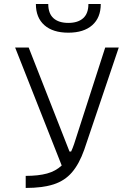

<svg xmlns="http://www.w3.org/2000/svg" viewBox="-20 -928 626 948"><path d="M106.9 0V-59.6Q169.4 -59.6 212.2 -71.3Q254.9 -83 284.7 -110.8L54.7 -693.4H121.6L323.2 -179.7H331.1Q338.9 -196.3 345.7 -216.3L499.5 -693.4H566.4L396 -189Q371.1 -118.7 335.4 -77.1Q299.8 -35.6 244.9 -17.8Q189.9 0 106.9 0ZM317.4 -766.6Q241.2 -766.6 199.2 -803.7Q157.2 -840.8 157.2 -908.2H218.3Q218.3 -861.3 244.1 -838.1Q270 -814.9 317.4 -814.9Q364.7 -814.9 390.6 -838.1Q416.5 -861.3 416.5 -908.2H477.5Q477.5 -840.8 435.5 -803.7Q393.6 -766.6 317.4 -766.6Z"/></svg>

Font: Caskaydia Cove Light
Style: Regular
Weight: 300
Monospace: yes
Designer: Aaron Bell
Foundry: Saja Typeworks
Version: Version 4.300; ttfautohint (v1.8.3)